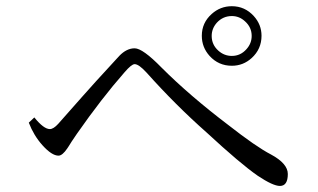

<svg xmlns="http://www.w3.org/2000/svg" viewBox="-20 -742 1040 628"><path d="M738.3 -721.7Q780.8 -721.7 810.1 -689.5Q835.4 -661.6 835.4 -625Q835.4 -581.5 803.2 -552.2Q775.4 -526.9 738.3 -526.9Q694.8 -526.9 665.5 -559.1Q640.1 -587.4 640.1 -625Q640.1 -667.5 672.4 -696.3Q700.7 -721.7 738.3 -721.7ZM738.3 -689.5Q709.5 -689.5 689.5 -668Q672.4 -648.9 672.4 -624.5Q672.4 -595.7 694.3 -576.2Q713.4 -559.1 738.3 -559.1Q766.6 -559.1 786.1 -581.1Q803.2 -600.1 803.2 -624.5Q803.2 -652.8 781.2 -672.4Q762.7 -689.5 738.3 -689.5ZM92.3 -357.9Q123 -319.8 143.1 -319.8Q154.8 -319.8 170.4 -336.9L249 -425.8Q277.8 -459 370.1 -559.1Q394 -584 420.4 -584Q446.8 -584 508.3 -521Q599.6 -429.7 725.6 -334Q817.9 -261.7 866.2 -236.8Q921.4 -207 921.4 -172.9Q921.4 -133.8 895.5 -133.8Q873 -133.8 823.2 -167Q766.6 -206.1 655.3 -309.1Q554.2 -398.4 459.5 -504.4Q434.1 -532.2 420.4 -532.2Q410.2 -532.2 387.2 -505.4Q312.5 -420.4 231.4 -304.2Q210.9 -274.4 205.1 -264.2L200.2 -256.8Q184.1 -232.9 171.4 -232.9Q149.4 -232.9 118.7 -267.1Q90.3 -298.8 74.2 -340.8Z"/></svg>

Font: I.Ming
Style: Regular
Weight: 400
Designer: Ichiten Fonts Project
Version: Version 5.10 Mar 24, 2018